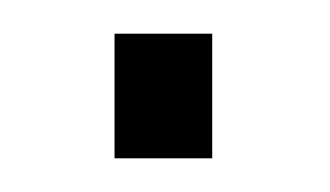

<svg xmlns="http://www.w3.org/2000/svg" viewBox="-20 -94 196 114"><path d="M48 0V-74H106V0Z"/></svg>

Font: Saira Ultra Condensed Light
Style: Regular
Weight: 300
Width: 1
Designer: Hector Gatti with collaboration of the Omnibus-Type team
Foundry: Omnibus-Type
Version: Version 1.001; ttfautohint (v1.8)